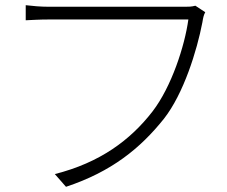

<svg xmlns="http://www.w3.org/2000/svg" viewBox="-20 -711 874 739"><path d="M79 -633C104 -634 131 -636 167 -636H705C691 -534 640 -377 567 -282C482 -172 365 -85 191 -41L234 8C409 -50 520 -140 611 -254C687 -351 738 -516 759 -625C762 -644 764 -653 770 -664L732 -689C717 -685 705 -685 693 -685H168C135 -685 105 -688 79 -691Z"/></svg>

Font: GenEiGothic-pro-Light
Style: Regular
Weight: 300
Designer: Ryoko NISHIZUKA (kana & ideographs); Paul D. Hunt (Latin, Greek & Cyrillic); Wenlong ZHANG (bopomofo); Sandoll Communica
Foundry: Adobe Systems Incorporated; o_tamon
Version: Version 1.000.140830